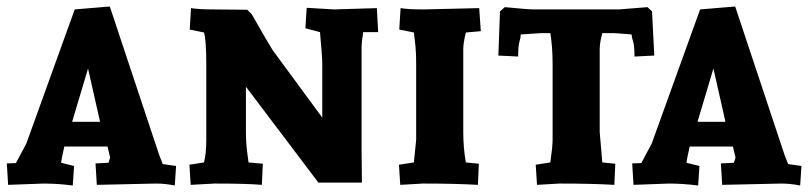

<svg xmlns="http://www.w3.org/2000/svg" viewBox="-20 -565 2488 591"><path d="M522 -54 518 6Q488 0 460 0L278 4L274 -62L314 -64L319 -80L311 -114H178L171 -82L168 -64L208 -54L204 6Q157 0 114 0L5 4L1 -62L29 -63L61 -123L210 -536L318 -545L470 -88L481 -60ZM251 -354 202 -190H288Z M1093 -418V-103L1094 -3H960L737 -298V-158Q737 -126 741 -96Q745 -66 745 -65L789 -61L786 4Q741 0 640 0L567 4L563 -58L608 -65Q615 -93 615 -135V-366Q615 -441 608 -465L564 -474L568 -540Q592 -536 639 -536L741 -535L755 -521Q808 -428 819 -411L972 -203V-370Q972 -389 965 -466L920 -478L924 -541L1008 -536L1140 -540L1144 -466H1098Q1093 -436 1093 -418Z M1254 -65 1261 -135V-366Q1261 -407 1257.5 -435Q1254 -463 1254 -465L1209 -474L1213 -540Q1236 -536 1283 -536L1455 -540L1460 -469L1414 -465Q1406 -433 1406 -414V-158Q1406 -109 1414 -65L1454 -61L1451 4Q1382 0 1282 0L1212 4L1208 -58Z M1868 -463H1834Q1826 -434 1826 -414V-158Q1826 -153 1834 -65L1874 -61L1871 4Q1803 0 1702 0L1633 4L1629 -58L1674 -65Q1681 -114 1681 -135V-366Q1681 -421 1674 -463H1645Q1643 -463 1583 -459Q1583 -450 1579 -437Q1575 -424 1575 -391L1514 -394L1519 -530L1534 -543Q1606 -536 1622 -536H1885L1973 -543L1987 -530L1994 -394L1933 -391Q1933 -424 1929 -436.5Q1925 -449 1924 -459Q1876 -463 1868 -463Z M2447 -54 2443 6Q2413 0 2385 0L2203 4L2199 -62L2239 -64L2244 -80L2236 -114H2103L2096 -82L2093 -64L2133 -54L2129 6Q2082 0 2039 0L1930 4L1926 -62L1954 -63L1986 -123L2135 -536L2243 -545L2395 -88L2406 -60ZM2176 -354 2127 -190H2213Z"/></svg>

Font: Andada SC
Style: Bold
Weight: 700
Designer: Carolina Giovagnoli
Foundry: Carolina Giovagnoli
Version: Version 1.003